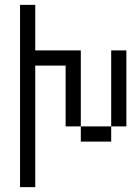

<svg xmlns="http://www.w3.org/2000/svg" viewBox="-20 -645 540 790"><path d="M62.5 -625Q62.5 -625 62.5 125H125Q125 125 125 -375H250Q250 -375 250 -125H312.5V-62.5H437.5V-125H312.5V-437.5H125V-625ZM437.5 -125H500V-437.5H437.5Z"/></svg>

Font: UnifontExMono
Style: Regular
Weight: 500
Version: Version 15.0.06